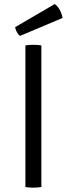

<svg xmlns="http://www.w3.org/2000/svg" viewBox="-20 -902 322 926"><path d="M102.5 -683Q110 -684.5 120 -685.2Q130 -686 140 -686Q151 -686 161 -685.2Q171 -684.5 179.5 -683V0Q171 1.5 161 2.2Q151 3 140 3Q130 3 120 2.2Q110 1.5 102.5 0ZM244 -882.5Q253 -876.5 260.8 -866Q268.5 -855.5 274 -842.2Q279.5 -829 282 -815.5L77 -729Q67 -736 60.8 -748.2Q54.5 -760.5 53 -771Z"/></svg>

Font: Signika
Style: Regular
Weight: 300
Designer: Anna Giedry
Foundry: Anna Giedry
Version: Version 2.000